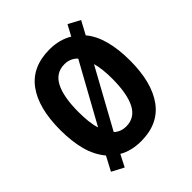

<svg xmlns="http://www.w3.org/2000/svg" viewBox="-216 -896 1087 1087"><g transform="rotate(-45 327.0 -352.5)"><path d="M606 -358Q606 -183 536 -86.5Q466 10 327 10Q250 10 193 -23L156 49L84 11L129 -74Q85 -127 66.5 -198Q48 -269 48 -359Q48 -535 118 -630Q188 -725 328 -725Q406 -725 466 -689L501 -754L572 -716L529 -636Q568 -590 587 -519.5Q606 -449 606 -358ZM193 -358Q193 -316 197 -280.5Q201 -245 210 -218L406 -573Q375 -606 328 -606Q259 -606 226 -542.5Q193 -479 193 -358ZM462 -358Q462 -435 447 -488L254 -137Q283 -109 327 -109Q396 -109 429 -172.5Q462 -236 462 -358Z"/></g></svg>

Font: Noto Sans Thai Cond
Style: Bold
Weight: 700
Width: 3
Designer: Monotype Design Team
Foundry: Monotype Imaging Inc.
Version: Version 2.002; ttfautohint (v1.8.4.7-5d5b)